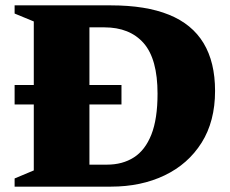

<svg xmlns="http://www.w3.org/2000/svg" viewBox="-20 -696 857 716"><path d="M34.5 -306.5V-379H433V-306.5ZM567.5 -346.5Q567.5 -476 515.8 -535Q464 -594 369 -594H222.5L201.5 -676H394Q524 -676 610.2 -641Q696.5 -606 739.2 -535Q782 -464 782 -357Q782 -243.5 731.8 -163.8Q681.5 -84 593.8 -42Q506 0 394 0H201.5L222.5 -82H379Q437 -82 479.2 -109Q521.5 -136 544.5 -194.2Q567.5 -252.5 567.5 -346.5ZM34.5 0V-30.5L106 -60.5V-616L34.5 -645.5V-676H313.5V0Z"/></svg>

Font: Newsreader 16pt 16pt ExtraBold
Style: Regular
Weight: 800
Version: Version 1.003